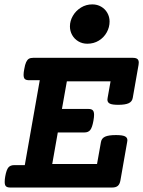

<svg xmlns="http://www.w3.org/2000/svg" viewBox="-20 -838 640 858"><path d="M600.1 -558.1Q600.1 -555.7 599.1 -547.9L573.2 -400.4Q570.3 -383.8 554.9 -376.7Q539.6 -369.6 508.3 -369.6Q481.4 -369.6 470.7 -375Q460 -380.4 460 -392.6Q460 -394.5 460.9 -400.4L474.1 -474.6H278.8L256.8 -351.1H376Q388.7 -351.1 394.5 -345.2Q400.4 -339.4 400.4 -324.7Q400.4 -314.5 397.5 -298.3Q392.1 -268.1 383.3 -257.1Q374.5 -246.1 357.4 -246.1H238.3L213.4 -105H413.6L431.2 -203.6Q434.1 -220.2 449.7 -227.3Q465.3 -234.4 498 -234.4Q526.4 -234.4 537.8 -229Q549.3 -223.6 549.3 -211.4Q549.3 -209.5 548.3 -203.6L518.1 -31.7Q515.1 -14.6 506.3 -7.3Q497.6 0 481 0H25.9Q12.7 0 6.8 -5.4Q1 -10.7 1 -24.9Q1 -37.1 3.4 -49.8Q8.8 -79.6 17.6 -89.8Q26.4 -100.1 43.5 -100.1H90.8L157.7 -479.5H110.4Q97.2 -479.5 91.3 -484.6Q85.4 -489.7 85.4 -503.9Q85.4 -514.2 88.4 -529.3Q91.8 -549.8 96.9 -560.5Q102.1 -571.3 109.1 -575.4Q116.2 -579.6 127.9 -579.6H573.2Q587.4 -579.6 593.8 -574.5Q600.1 -569.3 600.1 -558.1ZM469.7 -741.7Q469.7 -716.3 457 -693.4Q444.3 -670.4 421.6 -656.5Q398.9 -642.6 370.1 -642.6Q348.1 -642.6 330.3 -653.1Q312.5 -663.6 302.5 -681.4Q292.5 -699.2 292.5 -720.2Q292.5 -744.6 305.7 -767.3Q318.8 -790 341.8 -804.2Q364.7 -818.4 392.6 -818.4Q414.6 -818.4 432.1 -808.1Q449.7 -797.9 459.7 -780.3Q469.7 -762.7 469.7 -741.7Z"/></svg>

Font: Courier Prime
Style: Bold Italic
Weight: 700
Italic angle: -10°
Designer: Alan Dague-Greene
Foundry: Quote-Unquote Apps
Version: Version 3.018